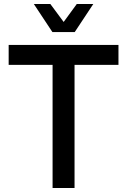

<svg xmlns="http://www.w3.org/2000/svg" viewBox="-20 -933 631 953"><path d="M241 0V-611H23V-710H568V-611H350V0ZM148 -913H230L296 -824L361 -913H443L351 -774H240Z"/></svg>

Font: Geist Med
Style: Regular
Weight: 400
Designer: Basement.studio, Andrés Briganti, Mateo Zaragoza
Foundry: Basement.studio, Vercel, Andrés Briganti, Guido Ferreyra, Mateo Zaragoza
Version: Version 1.401